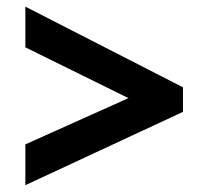

<svg xmlns="http://www.w3.org/2000/svg" viewBox="-20 -621 618 570"><path d="M361.4 -329.7 55.3 -480.5V-601.3L523.2 -361.8V-288.9L55.3 -71.2V-192.4Z"/></svg>

Font: Noto Sans Oriya
Style: Regular
Weight: 400
Designer: Amélie Bonet and Sol Matas
Foundry: Google LLC
Version: Version 2.006